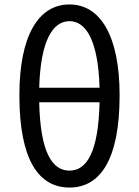

<svg xmlns="http://www.w3.org/2000/svg" viewBox="-20 -829 623 862"><path d="M427 -370C422 -141 367 -63 292 -63C216 -63 161 -141 156 -370ZM156 -435C162 -647 217 -734 292 -734C366 -734 421 -647 427 -435ZM292 -809C152 -809 67 -668 67 -401C67 -114 152 13 292 13C431 13 517 -114 517 -401C517 -667 431 -809 292 -809Z"/></svg>

Font: Source Han Sans KR Regular
Style: Regular
Weight: 400
Designer: Ryoko NISHIZUKA (kana & ideographs); Paul D. Hunt (Latin, Greek & Cyrillic); Wenlong ZHANG (bopomofo); Sandoll Communica
Foundry: Adobe Systems Incorporated
Version: Version 1.004;PS 1.004;hotconv 1.0.82;makeotf.lib2.5.63406